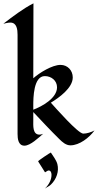

<svg xmlns="http://www.w3.org/2000/svg" viewBox="-29 -861 585 1148"><path d="M536 -81C518 -71 490 -62 469 -62C438 -62 302 -217 275 -247C324 -277 406 -335 406 -398C406 -440 375 -473 333 -473C283 -473 207 -426 170 -393L171 -841C111 -811 44 -760 -9 -719C4 -722 19 -726 33 -726C72 -726 76 -683 76 -653V-60C76 -32 80 10 117 10C153 10 202 -38 229 -61C222 -58 214 -56 207 -56C165 -56 170 -111 170 -141V-191C221 -137 272 -82 325 -30C343 -12 365 8 392 8C446 8 505 -38 536 -81ZM312 -339C312 -274 223 -225 170 -205V-230C170 -276 171 -406 239 -406C278 -406 312 -379 312 -339ZM314 120C307 95 289 73 275 51C274 50 196 101 199 104L240 169C241 170 252 162 252 162C267 152 279 163 279 185C279 215 262 245 239 267C247 260 267 252 276 242C309 210 325 163 314 120Z"/></svg>

Font: Fondamento
Style: Regular
Weight: 400
Designer: Astigmatic (AOETI)
Foundry: Astigmatic (AOETI)
Version: Version 1.001